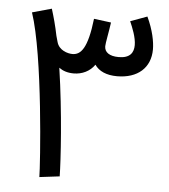

<svg xmlns="http://www.w3.org/2000/svg" viewBox="-50 -729 684 779"><g transform="rotate(5 291.5 -339.5)"><path d="M221 -6C220 -70 208 -265 181 -445C196 -434 215 -427 241 -427C275 -427 307 -442 326 -470C343 -445 374 -431 417 -431C501 -431 553 -477 553 -552C553 -583 544 -630 519 -683L451 -658C462 -633 478 -594 478 -563C478 -533 464 -509 417 -509C379 -509 359 -524 359 -548C359 -561 369 -609 374 -646L304 -655C290 -533 263 -505 229 -505C210 -505 174 -515 165 -548L158 -573C150 -613 140 -649 130 -681L51 -659C109 -487 139 -42 139 4Z"/></g></svg>

Font: Noto Sans Arabic UI
Style: Regular
Weight: 400
Designer: Monotype Design Team, Nadine Chahine and Nizar Qandah
Foundry: Monotype Imaging Inc.
Version: Version 2.010